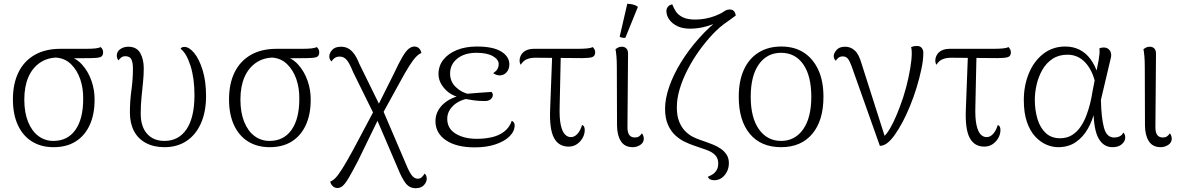

<svg xmlns="http://www.w3.org/2000/svg" viewBox="-20 -762 6233 1011"><path d="M262 13Q197 13 149 -16.5Q101 -46 74.5 -102.5Q48 -159 48 -239Q48 -321 77 -380.5Q106 -440 162 -472.5Q218 -505 299 -505H433Q463 -505 481.5 -507Q500 -509 510 -514Q514 -511 518.5 -504Q523 -497 523 -487Q523 -466 507.5 -461Q492 -456 459 -456L341 -455L284 -459Q230 -459 190 -431.5Q150 -404 129 -355Q108 -306 108 -238Q108 -169 128 -120Q148 -71 182.5 -45.5Q217 -20 261 -20Q336 -20 377 -78Q418 -136 418 -240Q419 -297 402.5 -345Q386 -393 353.5 -424.5Q321 -456 273 -459L333 -467Q378 -459 411 -423Q444 -387 461.5 -337Q479 -287 478 -235Q478 -160 452.5 -104Q427 -48 379 -17.5Q331 13 262 13Z M846 13Q790 13 748.5 -9Q707 -31 685.5 -72Q664 -113 664 -170Q664 -230 672 -287Q680 -344 680 -400Q680 -432 672 -449Q664 -466 640 -466Q627 -466 618 -459Q609 -452 604 -444Q595 -455 595 -469Q595 -491 613.5 -503.5Q632 -516 655 -516Q699 -516 718 -483.5Q737 -451 737 -401Q737 -366 733 -328Q729 -290 725 -248.5Q721 -207 721 -164Q721 -95 754.5 -57.5Q788 -20 846 -20Q921 -20 962.5 -82Q1004 -144 1004 -261Q1004 -350 983 -416Q962 -482 931 -505Q935 -515 951 -515Q976 -515 1002.5 -483Q1029 -451 1047 -392.5Q1065 -334 1065 -257Q1065 -173 1038 -112.5Q1011 -52 962 -19.5Q913 13 846 13Z M1400 13Q1335 13 1287 -16.5Q1239 -46 1212.5 -102.5Q1186 -159 1186 -239Q1186 -321 1215 -380.5Q1244 -440 1300 -472.5Q1356 -505 1437 -505H1571Q1601 -505 1619.5 -507Q1638 -509 1648 -514Q1652 -511 1656.5 -504Q1661 -497 1661 -487Q1661 -466 1645.5 -461Q1630 -456 1597 -456L1479 -455L1422 -459Q1368 -459 1328 -431.5Q1288 -404 1267 -355Q1246 -306 1246 -238Q1246 -169 1266 -120Q1286 -71 1320.5 -45.5Q1355 -20 1399 -20Q1474 -20 1515 -78Q1556 -136 1556 -240Q1557 -297 1540.5 -345Q1524 -393 1491.5 -424.5Q1459 -456 1411 -459L1471 -467Q1516 -459 1549 -423Q1582 -387 1599.5 -337Q1617 -287 1616 -235Q1616 -160 1590.5 -104Q1565 -48 1517 -17.5Q1469 13 1400 13Z M2169 229Q2137 229 2117 204Q2097 179 2076 127L1960 -144L1950 -158L1840 -381Q1829 -408 1819 -426.5Q1809 -445 1797 -454.5Q1785 -464 1768 -464Q1752 -464 1741.5 -456Q1731 -448 1725 -438Q1721 -443 1717.5 -449Q1714 -455 1714 -465Q1714 -482 1729 -499Q1744 -516 1776 -516Q1796 -516 1812.5 -507.5Q1829 -499 1843.5 -480Q1858 -461 1872 -426L1985 -196L1994 -187L2116 98Q2133 140 2147 159.5Q2161 179 2180 179Q2193 179 2201.5 170.5Q2210 162 2216 152Q2220 155 2223.5 162Q2227 169 2227 179Q2227 196 2212.5 212.5Q2198 229 2169 229ZM1757 228Q1742 228 1731.5 217.5Q1721 207 1719 194Q1733 189 1747 174.5Q1761 160 1782.5 126Q1804 92 1839 28L1958 -196L1979 -149L1866 83Q1836 141 1817.5 172.5Q1799 204 1785.5 216Q1772 228 1757 228ZM1991 -157 1965 -196 2053 -372Q2080 -430 2098.5 -461.5Q2117 -493 2132 -505Q2147 -517 2162 -517Q2177 -517 2186.5 -507.5Q2196 -498 2199 -483Q2186 -478 2171.5 -463.5Q2157 -449 2135.5 -415.5Q2114 -382 2079 -317Z M2480 14Q2383 14 2328 -23.5Q2273 -61 2273 -124Q2273 -170 2306 -206Q2339 -242 2402 -259L2411 -247Q2357 -256 2323 -293Q2289 -330 2289 -372Q2289 -415 2314.5 -447.5Q2340 -480 2385.5 -498.5Q2431 -517 2491 -517Q2577 -517 2619.5 -490.5Q2662 -464 2662 -423Q2662 -398 2647.5 -381.5Q2633 -365 2611 -365Q2602 -365 2592.5 -368.5Q2583 -372 2577 -377Q2594 -388 2600 -399.5Q2606 -411 2606 -424Q2606 -449 2575 -466.5Q2544 -484 2489 -484Q2426 -484 2388 -453.5Q2350 -423 2350 -375Q2350 -332 2380.5 -303Q2411 -274 2454 -265L2455 -245Q2400 -237 2367.5 -206.5Q2335 -176 2335 -136Q2335 -85 2379.5 -58Q2424 -31 2491 -31Q2531 -31 2568 -39Q2605 -47 2633.5 -68Q2662 -89 2675 -126Q2683 -122 2686.5 -116Q2690 -110 2690 -103Q2690 -71 2663.5 -44.5Q2637 -18 2589.5 -2Q2542 14 2480 14ZM2533 -230Q2501 -230 2475.5 -233.5Q2450 -237 2430 -241L2435 -268Q2471 -271 2503 -273.5Q2535 -276 2568 -278Q2575 -271 2575 -262Q2575 -250 2564.5 -240Q2554 -230 2533 -230Z M2974 10Q2921 10 2896.5 -37Q2872 -84 2877 -191L2888 -482H2933L2927 -204Q2925 -141 2932.5 -105.5Q2940 -70 2954 -55Q2968 -40 2986 -40Q3005 -40 3020.5 -57Q3036 -74 3045 -104Q3053 -101 3056 -94Q3059 -87 3059 -77Q3059 -56 3048 -36Q3037 -16 3018 -3Q2999 10 2974 10ZM2722 -421Q2716 -430 2716 -443Q2716 -457 2723.5 -471.5Q2731 -486 2748 -495.5Q2765 -505 2794 -505H3021Q3052 -505 3071.5 -507Q3091 -509 3102 -514Q3105 -511 3109.5 -503.5Q3114 -496 3114 -487Q3114 -466 3097.5 -461Q3081 -456 3045 -456Q2979 -456 2918.5 -457Q2858 -458 2799 -458Q2773 -458 2754 -450Q2735 -442 2722 -421Z M3312 13Q3269 13 3249 -19Q3229 -51 3229 -103L3228 -408Q3228 -442 3226 -465Q3224 -488 3221 -503Q3229 -509 3236.5 -512.5Q3244 -516 3255 -516Q3269 -516 3278.5 -506.5Q3288 -497 3287 -475L3284 -98Q3283 -66 3293 -52Q3303 -38 3323 -38Q3336 -38 3344.5 -43.5Q3353 -49 3360 -60Q3365 -54 3367.5 -46.5Q3370 -39 3370 -32Q3370 -11 3351.5 1Q3333 13 3312 13ZM3273 -563Q3267 -562 3257 -563.5Q3247 -565 3243 -569L3283 -742Q3299 -742 3314 -738Q3329 -734 3339 -726Z M3741 187Q3715 187 3707 169Q3717 165 3730 157.5Q3743 150 3752.5 135.5Q3762 121 3762 99Q3762 74 3749 58.5Q3736 43 3716 34Q3696 25 3673 18L3630 3Q3612 -3 3586.5 -15Q3561 -27 3537 -48.5Q3513 -70 3497.5 -104.5Q3482 -139 3482 -190Q3482 -242 3503.5 -304.5Q3525 -367 3565 -432.5Q3605 -498 3660.5 -560.5Q3716 -623 3784 -674L3776 -651Q3744 -636 3701 -623.5Q3658 -611 3614 -611Q3575 -611 3547.5 -624Q3520 -637 3504.5 -658.5Q3489 -680 3489 -704Q3489 -717 3497.5 -727Q3506 -737 3520 -739Q3527 -720 3539 -701.5Q3551 -683 3575.5 -671Q3600 -659 3641 -659Q3668 -659 3694.5 -664Q3721 -669 3745 -678Q3776 -690 3791 -701Q3806 -712 3822 -712Q3838 -712 3845.5 -702.5Q3853 -693 3854 -680L3810 -648Q3772 -623 3734.5 -583.5Q3697 -544 3663 -497Q3629 -450 3602 -398Q3575 -346 3559.5 -295Q3544 -244 3544 -197Q3544 -151 3556.5 -121Q3569 -91 3587.5 -72Q3606 -53 3626.5 -42.5Q3647 -32 3665 -26L3702 -13Q3716 -8 3736 0Q3756 8 3775 21Q3794 34 3806 52.5Q3818 71 3818 97Q3818 122 3807.5 142.5Q3797 163 3780 175Q3763 187 3741 187Z M4093 13Q3987 13 3928.5 -57Q3870 -127 3870 -252Q3870 -336 3897 -395Q3924 -454 3974.5 -485.5Q4025 -517 4094 -517Q4163 -517 4212 -485.5Q4261 -454 4288.5 -395Q4316 -336 4316 -252Q4316 -127 4257 -57Q4198 13 4093 13ZM4093 -20Q4166 -20 4209 -81Q4252 -142 4252 -252Q4252 -363 4209.5 -423.5Q4167 -484 4093 -484Q4019 -484 3976 -423.5Q3933 -363 3933 -252Q3933 -142 3976.5 -81Q4020 -20 4093 -20Z M4613 6 4464 -414Q4454 -442 4444 -453.5Q4434 -465 4418 -465Q4404 -465 4395 -458Q4386 -451 4381 -442Q4377 -446 4373.5 -452Q4370 -458 4370 -467Q4370 -481 4384.5 -498.5Q4399 -516 4431 -516Q4459 -516 4481 -496Q4503 -476 4517 -426L4643 -31L4620 -35Q4634 -39 4651 -62Q4668 -85 4685 -120.5Q4702 -156 4718 -199Q4737 -248 4751 -301Q4765 -354 4773 -402Q4781 -450 4781 -483Q4781 -493 4780 -501.5Q4779 -510 4777 -513Q4782 -516 4790 -518Q4798 -520 4807 -520Q4826 -520 4834 -509Q4842 -498 4842 -484Q4842 -447 4832 -399.5Q4822 -352 4806.5 -301Q4791 -250 4771.5 -203Q4752 -156 4733 -120Q4711 -79 4690.5 -50.5Q4670 -22 4651 -8Q4632 6 4613 6Z M5163 10Q5110 10 5085.5 -37Q5061 -84 5066 -191L5077 -482H5122L5116 -204Q5114 -141 5121.5 -105.5Q5129 -70 5143 -55Q5157 -40 5175 -40Q5194 -40 5209.5 -57Q5225 -74 5234 -104Q5242 -101 5245 -94Q5248 -87 5248 -77Q5248 -56 5237 -36Q5226 -16 5207 -3Q5188 10 5163 10ZM4911 -421Q4905 -430 4905 -443Q4905 -457 4912.5 -471.5Q4920 -486 4937 -495.5Q4954 -505 4983 -505H5210Q5241 -505 5260.5 -507Q5280 -509 5291 -514Q5294 -511 5298.5 -503.5Q5303 -496 5303 -487Q5303 -466 5286.5 -461Q5270 -456 5234 -456Q5168 -456 5107.5 -457Q5047 -458 4988 -458Q4962 -458 4943 -450Q4924 -442 4911 -421Z M5551 13Q5521 13 5489.5 -0.5Q5458 -14 5431 -43Q5404 -72 5387.5 -119.5Q5371 -167 5371 -235Q5371 -311 5397.5 -375.5Q5424 -440 5473.5 -478.5Q5523 -517 5589 -517Q5631 -517 5664 -500.5Q5697 -484 5721.5 -451.5Q5746 -419 5762 -369L5747 -326Q5732 -393 5694 -433.5Q5656 -474 5601 -474Q5555 -474 5522 -452Q5489 -430 5468.5 -394Q5448 -358 5438.5 -316.5Q5429 -275 5429 -237Q5429 -182 5443 -135.5Q5457 -89 5486.5 -61.5Q5516 -34 5562 -34Q5598 -34 5624.5 -50.5Q5651 -67 5669.5 -94Q5688 -121 5700.5 -154Q5713 -187 5721 -220.5Q5729 -254 5733 -282L5765 -445Q5768 -465 5769.5 -479Q5771 -493 5769 -507Q5772 -509 5778.5 -510.5Q5785 -512 5791 -512Q5807 -512 5817 -503.5Q5827 -495 5830 -482Q5833 -469 5828 -452L5777 -236Q5779 -142 5793 -90Q5807 -38 5846 -38Q5863 -38 5875.5 -44Q5888 -50 5895 -64Q5905 -55 5905 -38Q5905 -18 5887 -2.5Q5869 13 5838 13Q5791 13 5765 -32.5Q5739 -78 5738 -181L5744 -175Q5732 -126 5707.5 -83Q5683 -40 5644.5 -13.5Q5606 13 5551 13Z M6092 13Q6049 13 6029 -19Q6009 -51 6009 -103L6008 -408Q6008 -442 6006 -465Q6004 -488 6001 -503Q6009 -509 6016.5 -512.5Q6024 -516 6035 -516Q6049 -516 6058.5 -506.5Q6068 -497 6067 -475L6064 -98Q6063 -66 6073 -52Q6083 -38 6103 -38Q6116 -38 6124.5 -43.5Q6133 -49 6140 -60Q6145 -54 6147.5 -46.5Q6150 -39 6150 -32Q6150 -11 6131.5 1Q6113 13 6092 13Z"/></svg>

Font: Arima Thin Light
Style: Regular
Weight: 300
Version: Version 1.100